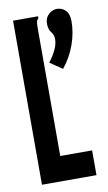

<svg xmlns="http://www.w3.org/2000/svg" viewBox="-77 -678 403 718"><g transform="rotate(-10 125.0 -319.0)"><path d="M176 -413 129 -445Q145 -465 155.5 -487Q166 -509 166 -528Q166 -544 156 -556Q146 -568 146 -590Q146 -612 160.5 -625Q175 -638 192 -638Q211 -638 224.5 -624.5Q238 -611 238 -583Q238 -539 222 -494.5Q206 -450 176 -413ZM23 -623H118V-616Q112 -610 110.5 -603Q109 -596 109 -579V-94H230V0H23Z"/></g></svg>

Font: Inconsolata UltraCondensed Black
Style: Regular
Weight: 900
Width: 1
Monospace: yes
Designer: Raph Levien, Cyreal, Brenton Simpson
Foundry: Raph Levien, Cyreal, Google
Version: Version 3.001; ttfautohint (v1.8.2.53-6de2)